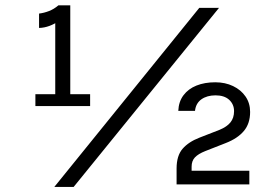

<svg xmlns="http://www.w3.org/2000/svg" viewBox="-20 -706 1040 735"><path d="M656 0V-61Q656 -110 679 -136.5Q702 -163 743.5 -179L820.5 -209Q848.5 -220.5 862.2 -237.5Q876 -254.5 876 -280.5Q876 -306.5 857.5 -323.8Q839 -341 805 -341Q772.5 -341 751 -325.8Q729.5 -310.5 726.5 -281.5H662.5Q664 -317 682.5 -341.5Q701 -366 732.2 -378.5Q763.5 -391 804 -391Q842 -391 872.2 -376.5Q902.5 -362 920 -336.5Q937.5 -311 937.5 -277.5Q937.5 -233 913.5 -204.5Q889.5 -176 844.5 -158.5L765.5 -127.5Q739 -117 726.2 -103.5Q713.5 -90 713.5 -68V-52.5H934.5V0ZM115.5 -300V-345.5H205.5L191.5 -331V-637.5L208.5 -628Q189 -614 169.2 -606.8Q149.5 -599.5 129.5 -599V-654Q149 -656.5 167.8 -663.8Q186.5 -671 203.5 -685.5H249V-331L234 -345.5H325V-300ZM188 9.5 743 -676H818.5L262 9.5Z"/></svg>

Font: Karla Medium
Style: Regular
Weight: 500
Designer: Jonathan Pinhorn
Version: Version 2.001